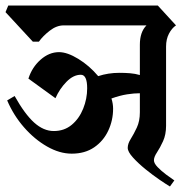

<svg xmlns="http://www.w3.org/2000/svg" viewBox="-43 -659 686 696"><path d="M595 -567Q580 -557 569.5 -537Q559 -517 559 -490V-203Q559 -171 548 -147Q537 -123 526 -106.5Q515 -90 515 -78Q515 -67 528.5 -53Q542 -39 559.5 -26Q577 -13 589 -5L573 17Q561 10 536 -7Q511 -24 484.5 -45.5Q458 -67 439 -88Q420 -109 420 -123Q420 -138 431 -155.5Q442 -173 453 -196.5Q464 -220 464 -252V-321Q443 -321 417.5 -317Q392 -313 361 -302Q367 -283 367 -265Q367 -223 349.5 -185.5Q332 -148 298.5 -125Q265 -102 217 -102Q173 -102 127.5 -128Q82 -154 44 -197.5Q6 -241 -17 -295L10 -311Q47 -245 81 -214.5Q115 -184 152 -184Q190 -184 217 -206.5Q244 -229 258.5 -265Q273 -301 273 -339Q273 -388 250 -388Q223 -388 198 -362.5Q173 -337 158 -303L60 -374Q73 -415 104 -442.5Q135 -470 171 -470Q201 -470 241 -445.5Q281 -421 313 -383Q349 -395 390 -395Q410 -395 428.5 -393.5Q447 -392 464 -387V-497Q464 -543 488 -567H188Q162 -567 137 -547.5Q112 -528 98 -508H76L-23 -615L-13 -639H529Z"/></svg>

Font: Jaini
Style: Regular
Weight: 400
Designer: Maithili Shingre, Girish Dalvi (Devanagari), Taresh Vohra (Latin)
Foundry: Ek Type
Version: Version 2.000; ttfautohint (v1.8.4.7-5d5b)